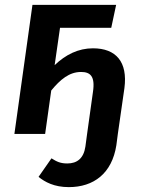

<svg xmlns="http://www.w3.org/2000/svg" viewBox="-20 -549 580 787"><path d="M361 -351C301 -351 249 -325 204 -282L226 -435H436L456 -529H113L39 0H165L190 -178C227 -223 264 -254 312 -254C349 -254 371 -238 361 -172L337 0L330 52C323 100 296 121 256 121C228 121 213 114 191 100L138 176C164 197 202 218 262 218C364 218 439 162 457 46L463 0L490 -188C504 -295 456 -351 361 -351Z"/></svg>

Font: Fira Sans Medium
Style: Italic
Weight: 500
Italic angle: -8°
Designer: bBox Type GmbH & Carrois Corporate GbR & Edenspiekermann AG
Foundry: bBox Type GmbH & Carrois Corporate GbR & Edenspiekermann AG
Version: Version 4.301;PS 004.301;hotconv 1.0.88;makeotf.lib2.5.64775